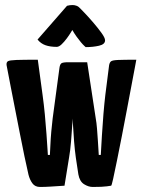

<svg xmlns="http://www.w3.org/2000/svg" viewBox="-20 -737 566 762"><path d="M348 5Q331 5 313.5 -6Q296 -17 291 -45L281 -111Q277 -139 274 -176Q271 -213 269 -251Q267 -289 266 -321.5Q265 -354 264.5 -374Q264 -394 264 -394L249 -451Q248 -460 254 -475Q260 -490 270 -490H326L360 -267Q363 -251 365 -226.5Q367 -202 368.5 -178Q370 -154 371 -138Q372 -122 372 -122H380Q382 -157 384.5 -199.5Q387 -242 390.5 -284Q394 -326 398 -360L413 -478Q415 -489 420.5 -493.5Q426 -498 448.5 -499Q471 -500 521 -500Q521 -500 516 -473Q511 -446 502.5 -401.5Q494 -357 484 -303.5Q474 -250 463.5 -196.5Q453 -143 444 -98.5Q435 -54 429 -27Q423 0 421 0Q421 0 404 2.5Q387 5 348 5ZM139 5Q119 5 108.5 -9.5Q98 -24 93 -44Q86 -74 77 -117Q68 -160 58.5 -209Q49 -258 39.5 -306Q30 -354 22.5 -393Q15 -432 10.5 -455.5Q6 -479 6 -479Q5 -490 11.5 -494Q18 -498 45 -499Q72 -500 130 -500L149 -360Q154 -324 158 -282.5Q162 -241 164.5 -204.5Q167 -168 168.5 -145Q170 -122 170 -122H178Q179 -137 180 -161.5Q181 -186 183.5 -214.5Q186 -243 189 -267L216 -468Q218 -482 224 -486Q230 -490 252 -490H282Q295 -490 292 -483Q289 -476 282 -466.5Q275 -457 274 -451V-396Q274 -396 273.5 -376Q273 -356 271.5 -323Q270 -290 267.5 -251.5Q265 -213 262 -176Q259 -139 254 -111L236 0Q236 0 220 1Q204 2 181.5 3.5Q159 5 139 5ZM320 -550Q320 -550 314.5 -555Q309 -560 301 -569.5Q293 -579 284 -591.5Q275 -604 267 -618Q267 -618 261 -608Q255 -598 245 -584.5Q235 -571 224.5 -561Q214 -551 205 -551Q179 -551 160.5 -557.5Q142 -564 129 -580L246 -714Q257 -717 268 -717Q276 -717 284 -714Q292 -711 299 -703Q299 -703 314 -687.5Q329 -672 348 -650Q367 -628 382 -607.5Q397 -587 397 -577Q397 -561 373 -555.5Q349 -550 320 -550Z"/></svg>

Font: Yanone Kaffeesatz ExtraLight
Style: Regular
Weight: 200
Designer: Yanone (Cyrillic: Daniel Pouzeot, Huerta Tipografica, and Cyreal)
Foundry: Yanone
Version: Version 2.003